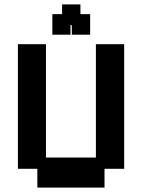

<svg xmlns="http://www.w3.org/2000/svg" viewBox="-20 -838 643 869"><path d="M149 11V-74H61V-638H188V-125H414V-638H542V-74H453V11ZM217 -681V-774H261V-818H344V-774H388V-681H305V-724H299V-681Z"/></svg>

Font: Pixelify Sans
Style: Bold
Weight: 700
Designer: Stefie Justprince
Foundry: Typecalism Foundryline
Version: Version 1.000